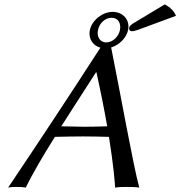

<svg xmlns="http://www.w3.org/2000/svg" viewBox="-20 -851 821 874"><path d="M389 -714C381 -675 403 -643 437 -634C299 -420 160 -210 17 3C30 0 42 0 53 0C64 0 86 0 97 3C127 -58 175 -141 230 -228C268 -229 324 -230 359 -230C397 -230 438 -229 476 -228C497 -97 503 -19 504 3C522 0 538 0 555 0C572 0 598 0 614 3C587 -95 530 -416 486 -635C523 -646 555 -678 563 -714C573 -761 539 -797 493 -797C447 -797 399 -760 389 -714ZM468 -276C435 -275 393 -274 363 -274C334 -274 291 -276 259 -276C313 -361 369 -447 417 -522H419C440 -427 456 -345 468 -276ZM730 -831 587 -745C573 -736 569 -731 568 -724C566 -716 571 -709 580 -709C589 -709 601 -712 624 -721L781 -779C773 -800 755 -818 730 -831ZM488 -770C518 -770 532 -745 526 -714C520 -686 495 -658 464 -658C433 -658 420 -686 426 -714C432 -744 457 -770 488 -770Z"/></svg>

Font: Libertinus Sans
Style: Italic
Weight: 400
Italic angle: -12°
Designer: Philipp H. Poll, Khaled Hosny
Foundry: Caleb Maclennan
Version: Version 7.050;RELEASE